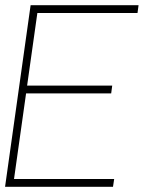

<svg xmlns="http://www.w3.org/2000/svg" viewBox="-30 -720 576 740"><path d="M-10.5 0 88 -700H504L500 -670H114L74.5 -390H402.5L398.5 -360H70.5L24 -30H410L405.5 0Z"/></svg>

Font: Urbanist Thin
Style: Italic
Weight: 100
Italic angle: -8°
Designer: Corey Hu
Foundry: Corey Hu
Version: Version 1.321; ttfautohint (v1.8.4.7-5d5b)